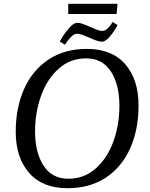

<svg xmlns="http://www.w3.org/2000/svg" viewBox="-20 -978 790 1013"><path d="M63 -283Q63 -408 106.5 -507Q150 -606 234.5 -663Q319 -720 438 -720Q571 -720 641 -639Q711 -558 711 -421Q711 -296 667.5 -197Q624 -98 539.5 -41.5Q455 15 336 15Q204 15 133.5 -66Q63 -147 63 -283ZM610 -420Q610 -531 565.5 -600.5Q521 -670 434 -670Q351 -670 290 -616Q229 -562 197 -473.5Q165 -385 165 -284Q165 -174 209.5 -104.5Q254 -35 341 -35Q424 -35 485 -89Q546 -143 578 -231Q610 -319 610 -420ZM388 -858Q400 -858 418 -851.5Q436 -845 453 -837Q478 -826 492.5 -820.5Q507 -815 520 -815Q533 -815 545 -825.5Q557 -836 564.5 -847Q572 -858 574 -862L600 -846Q597 -839 584 -818Q571 -797 552.5 -777.5Q534 -758 517 -758Q505 -758 487 -764.5Q469 -771 452 -779Q429 -789 414 -794.5Q399 -800 386 -800Q373 -800 359 -787Q345 -774 335 -760Q325 -746 322 -742L295 -759Q299 -766 314 -790Q329 -814 350 -836Q371 -858 388 -858ZM340 -958H600L595 -904H340Z"/></svg>

Font: Andada Pro
Style: Italic
Weight: 400
Italic angle: -7°
Designer: Carolina Giovagnoli
Foundry: Huerta Tipografica
Version: Version 3.005; ttfautohint (v1.8.4)